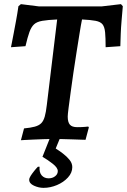

<svg xmlns="http://www.w3.org/2000/svg" viewBox="-20 -671 613 927"><path d="M256 -577Q211 -575 184.5 -570.5Q158 -566 144.5 -553.5Q131 -541 122 -516Q113 -491 103 -448L33 -443Q33 -443 36.5 -460.5Q40 -478 45.5 -507Q51 -536 57.5 -571Q64 -606 69 -641L81 -651L169 -640H470L564 -651L573 -641Q570 -606 567 -571.5Q564 -537 563 -509Q562 -481 561.5 -464.5Q561 -448 561 -448L490 -443Q490 -488 487.5 -514.5Q485 -541 475 -553.5Q465 -566 441.5 -570.5Q418 -575 376 -577Q371 -553 364.5 -512Q358 -471 350 -421.5Q342 -372 334.5 -320.5Q327 -269 321 -224.5Q315 -180 311 -149Q307 -118 307 -108Q307 -81 317.5 -69Q328 -57 353 -57Q376 -57 391 -58.5Q406 -60 406 -60L409 -56L393 4Q393 4 375.5 3.5Q358 3 332 2Q306 1 279 0.5Q252 0 233 0Q214 0 188.5 1Q163 2 138.5 3Q114 4 97.5 5Q81 6 81 6L96 -51Q128 -54 148 -59.5Q168 -65 179 -76Q190 -87 196 -108Q202 -129 206 -164ZM230 -27H279L249 46Q265 56 283.5 70Q302 84 315.5 100.5Q329 117 329 136Q329 163 308 186Q287 209 255 222.5Q223 236 190 236Q167 236 144 225.5Q121 215 121 197Q121 189 128 178Q135 167 145 154.5Q155 142 163 134H171Q169 162 181.5 176Q194 190 215 190Q233 190 246 180Q259 170 259 155Q259 139 235 120Q211 101 185 86Z"/></svg>

Font: Alegreya SemiBold
Style: Italic
Weight: 600
Italic angle: -7°
Designer: Juan Pablo del Peral
Foundry: Huerta Tipografica
Version: Version 2.009